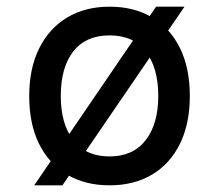

<svg xmlns="http://www.w3.org/2000/svg" viewBox="-20 -543 656 575"><path d="M82.5 12 447.5 -523H532.5L167 12ZM308 12Q235 12 181 -20Q127 -52 97.2 -111.8Q67.5 -171.5 67.5 -255Q67.5 -338 97.2 -398Q127 -458 181 -490.5Q235 -523 308 -523Q381.5 -523 435.5 -491Q489.5 -459 519 -399Q548.5 -339 548.5 -255.5Q548.5 -172.5 519 -112.5Q489.5 -52.5 435.5 -20.2Q381.5 12 308 12ZM308 -74.5Q378.5 -74.5 416.2 -123.2Q454 -172 454 -255.5Q454 -339 417.2 -388Q380.5 -437 308 -437Q237 -437 199.5 -389Q162 -341 162 -255Q162 -172 199.5 -123.2Q237 -74.5 308 -74.5Z"/></svg>

Font: Overpass Mono Light Medium
Style: Regular
Weight: 500
Monospace: yes
Version: Version 4.000